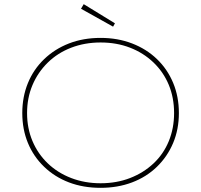

<svg xmlns="http://www.w3.org/2000/svg" viewBox="-20 -892 966 922"><path d="M463 10Q380 10 311.5 -16Q243 -42 192 -91Q141 -140 114 -205.5Q87 -271 87 -349Q87 -427 114 -493Q141 -559 192 -608Q243 -657 311.5 -683.5Q380 -710 463 -710Q545 -710 614 -683.5Q683 -657 733.5 -608.5Q784 -560 811.5 -494Q839 -428 839 -349Q839 -271 811.5 -205.5Q784 -140 733.5 -91Q683 -42 614 -16Q545 10 463 10ZM463 -12Q540 -12 604.5 -37Q669 -62 717 -107Q765 -152 790.5 -214Q816 -276 816 -349Q816 -423 790.5 -484.5Q765 -546 717 -592Q669 -638 604.5 -663Q540 -688 463 -688Q387 -688 322 -663Q257 -638 209.5 -591.5Q162 -545 136 -483.5Q110 -422 110 -349Q110 -276 136 -214.5Q162 -153 209.5 -107.5Q257 -62 322 -37Q387 -12 463 -12ZM523 -764 369 -850 382 -872 532 -780Z"/></svg>

Font: Lexend Exa Thin
Style: Regular
Weight: 250
Designer: Bonnie Shaver-Troup, Thomas Jockin
Foundry: Lexend
Version: Version 1.007